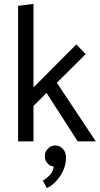

<svg xmlns="http://www.w3.org/2000/svg" viewBox="-20 -726 512 986"><path d="M219 -249 379 0H472L272 -301L420 -448L372 -498L152 -277V-706L73 -696V0H152V-182ZM210 76Q210 96 223.5 112Q237 128 256 129Q252 170 200 202L221 240Q262 220 290.5 175.5Q319 131 319 84Q319 56 303 38.5Q287 21 264 21Q242 21 226 37.5Q210 54 210 76Z"/></svg>

Font: Catamaran
Style: Regular
Weight: 400
Designer: Pria Ravichandran
Version: Version 1.000;PS 001.000;hotconv 1.0.70;makeotf.lib2.5.58329